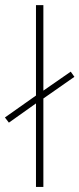

<svg xmlns="http://www.w3.org/2000/svg" viewBox="-42 -741 315 761"><path d="M129.9 -350.6V0H100.6V-331.1L-6.8 -254.9L-22.5 -275.4L100.6 -362.3V-720.7H129.9V-381.8L238.3 -457L252.9 -436.5Z"/></svg>

Font: Gothic A1 Thin
Style: Regular
Weight: 250
Designer: HanYang I&C Co.,Ltd.
Foundry: HanYang I&C Co.,Ltd.
Version: Version 2.50